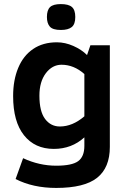

<svg xmlns="http://www.w3.org/2000/svg" viewBox="-20 -736 634 949"><path d="M522.9 -9.8Q522.9 92.8 460 142.8Q397 192.9 257.8 192.9Q143.1 192.9 57.1 148.9L94.2 45.9Q173.8 83 257.8 83Q335.9 83 366.5 60.5Q397 38.1 397 -15.1V-57.1Q334.5 0 246.1 0Q152.3 0 98.6 -67.4Q44.9 -134.8 44.9 -261.2Q44.9 -340.3 70.1 -400.6Q95.2 -460.9 143.8 -493.9Q192.4 -526.9 261.2 -526.9Q301.8 -526.9 342.3 -509Q382.8 -491.2 410.2 -463.9L426.8 -512.2H522.9ZM397 -370.1Q345.2 -416 284.2 -416Q238.3 -416 206.5 -374Q174.8 -332 174.8 -263.2Q174.8 -185.1 202.9 -147.9Q231 -110.8 275.9 -110.8Q338.4 -110.8 397 -161.1ZM352.1 -651.9Q352.1 -616.2 334.5 -602.1Q316.9 -587.9 280.8 -587.9Q240.7 -587.9 226.3 -604.5Q211.9 -621.1 211.9 -651.9Q211.9 -686 227.3 -700.9Q242.7 -715.8 280.8 -715.8Q318.8 -715.8 335.4 -701.4Q352.1 -687 352.1 -651.9Z"/></svg>

Font: Clear Sans
Style: Bold
Weight: 700
Foundry: Intel Corporation
Version: Version 1.00